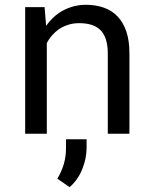

<svg xmlns="http://www.w3.org/2000/svg" viewBox="-20 -558 640 801"><path d="M85 0H175.3V-378.9Q184.6 -396 197 -410.2Q209.5 -424.3 224.1 -435.1Q242.2 -447.3 263.7 -454.3Q285.2 -461.4 310.1 -461.4Q338.9 -461.4 361.1 -454.6Q383.3 -447.8 398.9 -432.6Q414.1 -417.5 421.9 -393.1Q429.7 -368.7 429.7 -333.5V0H520V-335.4Q520 -388.2 507.1 -426.5Q494.1 -464.8 470.2 -489.7Q446.3 -514.6 412.4 -526.4Q378.4 -538.1 336.9 -538.1Q306.2 -537.6 278.6 -529.1Q251 -520.5 227.5 -504.9Q211.9 -494.6 198 -480.7Q184.1 -466.8 172.4 -450.2L166 -528.3H85ZM341.3 57.1V22.9H255.4V58.6Q255.4 95.2 246.3 126.2Q237.3 157.2 219.2 187.5L270.5 222.7Q305.2 192.4 323.2 147.7Q341.3 103 341.3 57.1Z"/></svg>

Font: RobotoMono Nerd Font
Style: Regular
Weight: 400
Monospace: yes
Designer: Google
Version: Version 3.000;Nerd Fonts 3.2.1